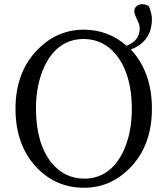

<svg xmlns="http://www.w3.org/2000/svg" viewBox="-20 -889 809 925"><path d="M384.8 -28.3Q508.8 -28.3 572.3 -156.2Q615.2 -245.1 615.2 -365.2Q615.2 -527.3 542 -622.1Q479.5 -700.2 384.8 -701.2Q257.8 -701.2 195.3 -571.3Q153.3 -483.4 153.3 -365.2Q153.3 -200.2 227.5 -105.5Q290 -29.3 384.8 -28.3ZM711.9 -796.9Q711.9 -701.2 629.9 -659.2Q620.1 -654.3 610.4 -650.4Q711.9 -542 711.9 -365.2Q711.9 -184.6 602.5 -76.2Q509.8 15.6 384.8 15.6Q252 15.6 159.2 -79.1Q54.7 -187.5 54.7 -365.2Q54.7 -543.9 164.1 -653.3Q257.8 -746.1 384.8 -746.1Q502.9 -745.1 588.9 -668.9Q652.3 -690.4 653.3 -752.9Q653.3 -770.5 635.7 -804.7Q627 -823.2 627 -835Q627 -855.5 647.5 -865.2Q656.2 -869.1 664.1 -869.1Q682.6 -868.2 697.3 -859.4Q711.9 -822.3 711.9 -796.9Z"/></svg>

Font: GenYoMin JP Regular
Style: Regular
Weight: 400
Version: Version 1.001;PS 1;hotconv 16.6.51;makeotf.lib2.5.65220 DEVE